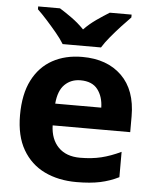

<svg xmlns="http://www.w3.org/2000/svg" viewBox="-54 -812 700 868"><g transform="rotate(5 295.5 -378.0)"><path d="M303 -556Q416 -556 482 -491.5Q548 -427 548 -308V-236H196Q198 -173 233.5 -137Q269 -101 332 -101Q385 -101 428 -111.5Q471 -122 517 -144V-29Q477 -9 432.5 0.5Q388 10 325 10Q243 10 180 -20.5Q117 -51 81 -113Q45 -175 45 -269Q45 -365 77.5 -428.5Q110 -492 168 -524Q226 -556 303 -556ZM304 -450Q261 -450 232.5 -422Q204 -394 199 -335H408Q407 -385 382 -417.5Q357 -450 304 -450ZM209 -606Q195 -629 172.5 -656Q150 -683 126.5 -709Q103 -735 84 -753V-766H183Q209 -750 239 -728.5Q269 -707 295 -680Q321 -707 352 -728.5Q383 -750 409 -766H508V-753Q490 -735 466 -709Q442 -683 419.5 -656Q397 -629 383 -606Z"/></g></svg>

Font: Noto Sans Telugu
Style: Bold
Weight: 700
Designer: Jelle Bosma - Monotype Design Team
Foundry: Monotype Imaging Inc.
Version: Version 2.005; ttfautohint (v1.8.4.7-5d5b)